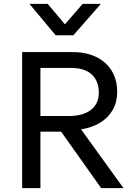

<svg xmlns="http://www.w3.org/2000/svg" viewBox="-20 -968 697 988"><path d="M94 0V-700H352Q423 -700 474.8 -675Q526.5 -650 554.8 -603.8Q583 -557.5 583 -495Q583 -442.5 560 -402.2Q537 -362 495 -336.5Q453 -311 397 -302.5L615.5 0H500.5L294.5 -290.5H188V0ZM188 -371H334Q407 -371 447.8 -402.5Q488.5 -434 488.5 -491.5Q488.5 -550.5 452.5 -584.5Q416.5 -618.5 343.5 -618.5H188ZM266.5 -786.5 131.5 -948H225.5L314 -843L405.5 -948H499L357.5 -786.5Z"/></svg>

Font: Geologica Cursive Light
Style: Regular
Weight: 300
Designer: Sindre Bremnes, Frode Helland
Foundry: Monokrom Skriftforlag AS
Version: Version 1.010;gftools[0.9.28]